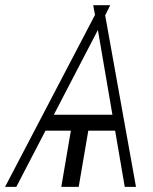

<svg xmlns="http://www.w3.org/2000/svg" viewBox="-61 -732 599 752"><path d="M427.6 0 389.9 -220.2H284.8L247.2 0H179L216.6 -220.2H117.2L2.8 0H-41.2L311.1 -673.7L304 -711.6H370.7L350.9 -671.9L471.6 0ZM379.3 -282.7 322.4 -614.7 149.9 -282.7Z"/></svg>

Font: Inter UI Thin
Style: Italic
Weight: 100
Italic angle: -9.39999°
Designer: Rasmus Andersson
Foundry: rsms
Version: 3.2;8d6f07862